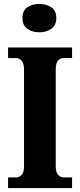

<svg xmlns="http://www.w3.org/2000/svg" viewBox="-20 -955 405 975"><path d="M21 0V-54H62Q77 -54 89.5 -66.5Q102 -79 102 -109V-601Q102 -634 89.5 -647Q77 -660 62 -660H21V-714H346V-660H303Q285 -660 274 -647Q263 -634 263 -600V-110Q263 -81 275 -67.5Q287 -54 303 -54H346V0ZM180 -791Q143 -791 118.5 -809Q94 -827 94 -863Q94 -901 118.5 -918Q143 -935 180 -935Q215 -935 240.5 -918Q266 -901 266 -863Q266 -827 240.5 -809Q215 -791 180 -791Z"/></svg>

Font: Noto Serif Georgian Condensed ExtraBold
Style: Regular
Weight: 800
Width: 3
Designer: Monotype Design Team, Akaki Razmadze
Foundry: Google LLC
Version: Version 2.003; ttfautohint (v1.8.4.7-5d5b)